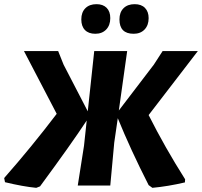

<svg xmlns="http://www.w3.org/2000/svg" viewBox="-32 -890 969 921"><path d="M431 -870Q462 -870 479.5 -852.5Q497 -835 497 -803Q497 -769 477.5 -748.5Q458 -728 425 -728Q393 -728 375.5 -746Q358 -764 358 -797Q358 -831 377.5 -850.5Q397 -870 431 -870ZM614 -870Q646 -870 663.5 -852Q681 -834 681 -803Q681 -769 661.5 -748.5Q642 -728 609 -728Q541 -728 541 -797Q541 -831 560.5 -850.5Q580 -870 614 -870ZM142 11Q79 5 -8 -16L-12 -36Q120 -186 240 -344L83 -645H247L273 -580L389 -356L420 -645H578L538 -360L706 -580L748 -645H917L681 -338Q759 -183 856 -30L855 -15Q774 4 699 11L681 -2Q594 -173 533 -323L516 -206L497 0H341L371 -191L384 -312Q309 -198 160 4Z"/></svg>

Font: Alegreya Sans ExtraBold
Style: Italic
Weight: 800
Italic angle: -7°
Designer: Juan Pablo del Peral
Foundry: Huerta Tipografica
Version: Version 2.007